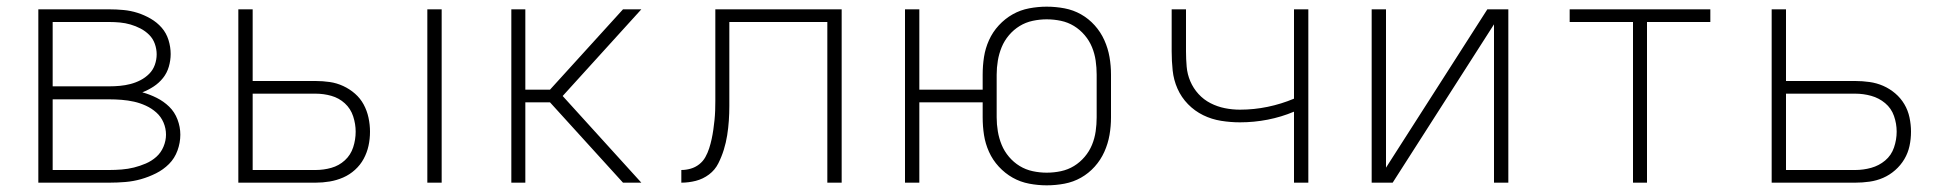

<svg xmlns="http://www.w3.org/2000/svg" viewBox="-20 -548 5840 576"><path d="M95 0V-520H308Q329 -520 350.5 -518Q372 -516 392.5 -509.5Q413 -503 432 -492Q451 -481 465 -465Q479 -449 485.5 -428Q492 -407 492 -386Q492 -367 486.5 -348Q481 -329 469 -314Q457 -299 441 -288.5Q425 -278 407 -271Q429 -265 450 -254.5Q471 -244 487.5 -228Q504 -212 512.5 -189.5Q521 -167 521 -144Q521 -120 512.5 -96.5Q504 -73 487 -56Q470 -39 448 -28Q426 -17 403 -10.5Q380 -4 356 -2Q332 0 308 0ZM138 -289H308Q324 -289 340 -290.5Q356 -292 371.5 -296Q387 -300 401.5 -307.5Q416 -315 427.5 -326.5Q439 -338 444.5 -353.5Q450 -369 450 -385Q450 -401 444.5 -416.5Q439 -432 427.5 -443.5Q416 -455 401.5 -462.5Q387 -470 371.5 -474.5Q356 -479 340 -480.5Q324 -482 308 -482H138ZM138 -38H308Q326 -38 345 -39.5Q364 -41 382 -45.5Q400 -50 417.5 -57.5Q435 -65 449 -77.5Q463 -90 470.5 -108Q478 -126 478 -144Q478 -163 470.5 -180.5Q463 -198 449 -210.5Q435 -223 417.5 -231Q400 -239 382 -243Q364 -247 345 -248.5Q326 -250 308 -250H138Z M1262 0V-520H1305V0ZM695 0V-520H738V-305H927Q948 -305 969 -302Q990 -299 1009.5 -290Q1029 -281 1045 -267Q1061 -253 1071 -234.5Q1081 -216 1085.5 -195Q1090 -174 1090 -153Q1090 -131 1085.5 -110.5Q1081 -90 1071 -71.5Q1061 -53 1045 -38.5Q1029 -24 1009.5 -15.5Q990 -7 969 -3.5Q948 0 927 0ZM738 -38H927Q951 -38 974 -44.5Q997 -51 1014.5 -67Q1032 -83 1039.5 -106Q1047 -129 1047 -153Q1047 -176 1039.5 -199Q1032 -222 1014.5 -238Q997 -254 974 -260.5Q951 -267 927 -267H738Z M1849 0 1630 -241H1556V0H1514V-520H1556V-279H1630L1849 -520H1904L1668 -260L1904 0Z M2462 0V-482H2168V-275Q2168 -253 2168 -230.5Q2168 -208 2166.5 -186Q2165 -164 2161.5 -142Q2158 -120 2151.5 -99Q2145 -78 2135 -58Q2125 -38 2107 -24.5Q2089 -11 2067.5 -5.5Q2046 0 2024 0V-38Q2038 -38 2052 -42Q2066 -46 2077.5 -55Q2089 -64 2096 -76.5Q2103 -89 2107.5 -103Q2112 -117 2115 -131Q2118 -145 2120 -159Q2122 -173 2123.5 -187.5Q2125 -202 2125.5 -216.5Q2126 -231 2126 -245Q2126 -259 2126 -274V-520H2505V0Z M3120 8Q3094 8 3067.5 3Q3041 -2 3018 -15Q2995 -28 2976.5 -48Q2958 -68 2947 -92.5Q2936 -117 2932 -143Q2928 -169 2928 -196V-241H2738V0H2695V-520H2738V-279H2928V-324Q2928 -351 2932 -377Q2936 -403 2947 -427.5Q2958 -452 2976.5 -472Q2995 -492 3018 -505Q3041 -518 3067.5 -523Q3094 -528 3120 -528Q3147 -528 3173.5 -523Q3200 -518 3223 -505Q3246 -492 3264 -472Q3282 -452 3293 -427.5Q3304 -403 3308.5 -377Q3313 -351 3313 -324V-196Q3313 -169 3308.5 -143Q3304 -117 3293 -92.5Q3282 -68 3264 -48Q3246 -28 3223 -15Q3200 -2 3173.5 3Q3147 8 3120 8ZM3120 -30Q3142 -30 3163 -34.5Q3184 -39 3202 -50Q3220 -61 3234 -77.5Q3248 -94 3256 -113.5Q3264 -133 3267 -154Q3270 -175 3270 -196V-324Q3270 -345 3267 -366Q3264 -387 3256 -406.5Q3248 -426 3234 -442.5Q3220 -459 3202 -470Q3184 -481 3163 -485.5Q3142 -490 3120 -490Q3099 -490 3078 -485.5Q3057 -481 3039 -470Q3021 -459 3007 -442.5Q2993 -426 2985 -406.5Q2977 -387 2973.5 -366Q2970 -345 2970 -324V-196Q2970 -175 2973.5 -154Q2977 -133 2985 -113.5Q2993 -94 3007 -77.5Q3021 -61 3039 -50Q3057 -39 3078 -34.5Q3099 -30 3120 -30Z M3862 0V-213Q3824 -197 3783 -189Q3742 -181 3700 -181Q3672 -181 3643.5 -185.5Q3615 -190 3589.5 -202.5Q3564 -215 3544 -235.5Q3524 -256 3512.5 -282Q3501 -308 3498 -336.5Q3495 -365 3495 -394V-520H3538V-394Q3538 -371 3540 -348Q3542 -325 3551 -304Q3560 -283 3575.5 -266Q3591 -249 3611.5 -238.5Q3632 -228 3654.5 -223.5Q3677 -219 3700 -219Q3742 -219 3783 -227.5Q3824 -236 3862 -252V-520H3905V0Z M4095 0V-520H4138V-45L4442 -520H4505V0H4462V-475L4158 0Z M4879 0V-482H4689V-520H5111V-482H4921V0Z M5295 0V-520H5338V-305H5546Q5567 -305 5588.5 -302Q5610 -299 5629.5 -290.5Q5649 -282 5665.5 -268Q5682 -254 5693 -235.5Q5704 -217 5708.5 -195.5Q5713 -174 5713 -153Q5713 -131 5708.5 -110Q5704 -89 5693 -70.5Q5682 -52 5665.5 -37.5Q5649 -23 5629.5 -14.5Q5610 -6 5588.5 -3Q5567 0 5546 0ZM5338 -38H5546Q5570 -38 5593.5 -44.5Q5617 -51 5635.5 -66.5Q5654 -82 5662 -105.5Q5670 -129 5670 -153Q5670 -177 5662 -200Q5654 -223 5635.5 -238.5Q5617 -254 5593.5 -260.5Q5570 -267 5546 -267H5338Z"/></svg>

Font: Iosevka Aile Extralight
Style: Regular
Weight: 200
Designer: Belleve Invis
Foundry: Belleve Invis
Version: Version 31.1.0; ttfautohint (v1.8.4)